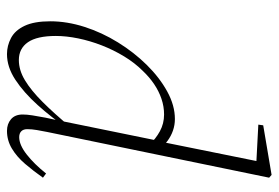

<svg xmlns="http://www.w3.org/2000/svg" viewBox="-144 -642 798 550"><g transform="rotate(90 255.0 -367.0)"><path d="M135 12Q111 12 89 0.5Q67 -11 54 -38.5Q41 -66 41 -112Q41 -160 57 -210Q73 -260 101.5 -306Q130 -352 166 -388.5Q202 -425 242 -447Q282 -469 321 -469Q338 -469 354 -463.5Q370 -458 384 -447.5Q398 -437 409 -423L394 -396Q378 -414 356 -426Q334 -438 308 -438Q285 -438 263 -430.5Q241 -423 221 -409.5Q201 -396 183 -377Q160 -354 141.5 -323.5Q123 -293 110 -259.5Q97 -226 90 -192Q83 -158 83 -128Q83 -74 101 -48Q119 -22 152 -22Q181 -22 210 -39.5Q239 -57 272 -90Q305 -123 344 -170L354 -163H349Q317 -116 281 -76Q245 -36 208.5 -12Q172 12 135 12ZM355 12Q335 12 321.5 0.5Q308 -11 308 -33Q308 -45 310.5 -61Q313 -77 317 -98L323 -126L384 -425L387 -434L444 -716L451 -702L337 -708L339 -722L481 -746L489 -739L358 -103Q355 -88 352.5 -73.5Q350 -59 350 -46Q350 -35 356 -29Q362 -23 373 -23Q395 -23 422.5 -44.5Q450 -66 477 -100L489 -91Q470 -64 449.5 -40Q429 -16 405.5 -2Q382 12 355 12Z"/></g></svg>

Font: Source Serif 4 48pt Light
Style: Italic
Weight: 300
Italic angle: -12°
Designer: Frank Grießhammer
Foundry: Adobe Systems Incorporated
Version: Version 4.004;hotconv 1.0.116;makeotfexe 2.5.65601